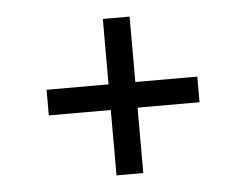

<svg xmlns="http://www.w3.org/2000/svg" viewBox="-38 -630 642 500"><g transform="rotate(-5 282.5 -379.5)"><path d="M247.5 -175.5V-346.5H85.5V-413.5H247.5V-584.5H317.5V-413.5H479.5V-346.5H317.5V-175.5Z"/></g></svg>

Font: Encode Sans Expanded
Style: Regular
Weight: 400
Width: 7
Designer: Multiple Designers
Foundry: Impallari Type
Version: Version 2.000